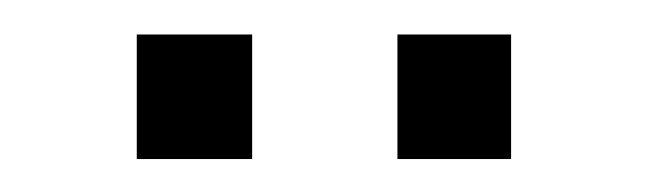

<svg xmlns="http://www.w3.org/2000/svg" viewBox="-20 -638 382 113"><path d="M60.5 -544.4V-617.7H128.4V-544.4ZM213.9 -544.4V-617.7H280.8V-544.4Z"/></svg>

Font: Anaheim
Style: Regular
Weight: 400
Designer: Vernon Adams
Foundry: Vernon Adams
Version: Version 2.001